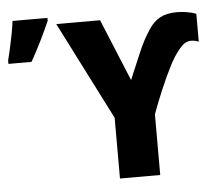

<svg xmlns="http://www.w3.org/2000/svg" viewBox="-107 -803 965 860"><g transform="rotate(-5 375.0 -372.5)"><path d="M486 -435Q514 -501 537 -555.5Q560 -610 588 -652Q611 -688 641 -704Q671 -720 717 -720Q736 -720 759.5 -716.5Q783 -713 803 -705V-580Q799 -582 789 -584.5Q779 -587 769 -587Q754 -587 740 -578.5Q726 -570 709 -547Q690 -524 668 -481Q646 -438 623 -384Q600 -330 579 -273V0H398V-273L174 -714H371ZM-55 -555V-570Q-49 -593 -42 -624.5Q-35 -656 -29 -687.5Q-23 -719 -20 -745H137V-732Q119 -691 97.5 -647Q76 -603 49 -555Z"/></g></svg>

Font: Noto Sans Disp ExtBd
Style: Regular
Weight: 800
Designer: Monotype Design Team
Foundry: Monotype Imaging Inc.
Version: Version 2.000;GOOG;noto-source:20170915:90ef993387c0; ttfaut